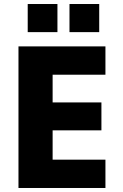

<svg xmlns="http://www.w3.org/2000/svg" viewBox="-20 -936 612 956"><path d="M72 0V-705H505V-564H242V-426H485V-287H242V-141H505V0ZM326 -776V-916H474V-776ZM118 -776V-916H266V-776Z"/></svg>

Font: Nunito Sans 7pt Condensed Black
Style: Regular
Weight: 900
Width: 3
Designer: Vernon Adams
Foundry: Vernon Adams
Version: Version 3.101;gftools[0.9.27]